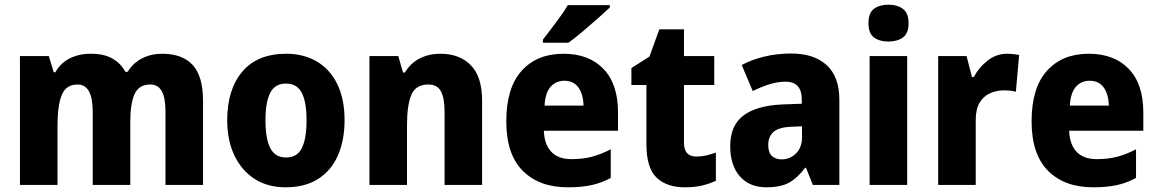

<svg xmlns="http://www.w3.org/2000/svg" viewBox="-20 -788 4929 818"><path d="M671 -559Q757 -559 801 -511Q845 -463 845 -359V0H685V-312Q685 -372 669 -400Q653 -428 620 -428Q572 -428 553.5 -387.5Q535 -347 535 -268V0H375V-312Q375 -428 311 -428Q261 -428 243 -383Q225 -338 225 -252V0H65V-549H188L209 -480H216Q237 -519 276.5 -539Q316 -559 367 -559Q423 -559 459 -538.5Q495 -518 514 -482H524Q547 -520 585.5 -539.5Q624 -559 671 -559Z M1448 -276Q1448 -191 1420 -126.5Q1392 -62 1336 -26Q1280 10 1197 10Q1120 10 1064.5 -26Q1009 -62 978.5 -126Q948 -190 948 -276Q948 -407 1012.5 -483Q1077 -559 1200 -559Q1273 -559 1329 -526.5Q1385 -494 1416.5 -430.5Q1448 -367 1448 -276ZM1111 -275Q1111 -197 1131.5 -157Q1152 -117 1199 -117Q1246 -117 1266 -157Q1286 -197 1286 -276Q1286 -354 1265.5 -393Q1245 -432 1198 -432Q1152 -432 1131.5 -393Q1111 -354 1111 -275Z M1857 -559Q1938 -559 1986 -510Q2034 -461 2034 -359V0H1874V-313Q1874 -370 1858.5 -399Q1843 -428 1805 -428Q1752 -428 1733 -385Q1714 -342 1714 -253V0H1554V-549H1677L1697 -479H1705Q1729 -519 1768 -539Q1807 -559 1857 -559Z M2380 -559Q2489 -559 2551 -494.5Q2613 -430 2613 -309V-231H2297Q2299 -173 2328.5 -141.5Q2358 -110 2415 -110Q2462 -110 2501 -120Q2540 -130 2582 -152V-30Q2544 -9 2501 0.5Q2458 10 2399 10Q2277 10 2207 -60.5Q2137 -131 2137 -271Q2137 -414 2202.5 -486.5Q2268 -559 2380 -559ZM2384 -444Q2349 -444 2326 -418.5Q2303 -393 2300 -338H2466Q2465 -386 2444.5 -415Q2424 -444 2384 -444ZM2578 -756Q2559 -738 2527.5 -710Q2496 -682 2462 -653.5Q2428 -625 2402 -606H2293V-619Q2318 -652 2348.5 -692Q2379 -732 2399 -766H2578Z M2947 -121Q2968 -121 2988 -125.5Q3008 -130 3030 -138V-18Q3003 -5 2971 2.5Q2939 10 2897 10Q2821 10 2777.5 -31Q2734 -72 2734 -174V-426H2670V-498L2747 -547L2789 -663H2894V-549H3023V-426H2894V-180Q2894 -121 2947 -121Z M3351 -560Q3448 -560 3502 -510.5Q3556 -461 3556 -363V0H3443L3414 -73H3410Q3378 -30 3342 -10Q3306 10 3245 10Q3173 10 3132 -37Q3091 -84 3091 -165Q3091 -253 3147 -295.5Q3203 -338 3312 -343L3396 -346V-363Q3396 -440 3327 -440Q3295 -440 3260 -429.5Q3225 -419 3187 -400L3140 -511Q3183 -534 3236.5 -547Q3290 -560 3351 -560ZM3352 -248Q3298 -246 3275.5 -226Q3253 -206 3253 -171Q3253 -138 3268.5 -123.5Q3284 -109 3310 -109Q3346 -109 3371.5 -134.5Q3397 -160 3397 -204V-250Z M3765 -768Q3803 -768 3827 -750Q3851 -732 3851 -689Q3851 -646 3827 -628.5Q3803 -611 3765 -611Q3727 -611 3703.5 -628.5Q3680 -646 3680 -689Q3680 -733 3703.5 -750.5Q3727 -768 3765 -768ZM3845 -549V0H3685V-549Z M4271 -559Q4283 -559 4297 -557.5Q4311 -556 4322 -554L4308 -397Q4289 -403 4257 -403Q4225 -403 4197.5 -390.5Q4170 -378 4153.5 -350.5Q4137 -323 4137 -276V0H3977V-549H4098L4121 -460H4129Q4149 -499 4186.5 -529Q4224 -559 4271 -559Z M4618 -559Q4727 -559 4789 -494.5Q4851 -430 4851 -309V-231H4535Q4537 -173 4566.5 -141.5Q4596 -110 4653 -110Q4700 -110 4739 -120Q4778 -130 4820 -152V-30Q4782 -9 4739 0.5Q4696 10 4637 10Q4515 10 4445 -60.5Q4375 -131 4375 -271Q4375 -414 4440.5 -486.5Q4506 -559 4618 -559ZM4622 -444Q4587 -444 4564 -418.5Q4541 -393 4538 -338H4704Q4703 -386 4682.5 -415Q4662 -444 4622 -444Z"/></svg>

Font: Noto Sans Ethiopic SemiCondensed ExtraBold
Style: Regular
Weight: 800
Width: 4
Designer: Monotype Design Team
Foundry: Monotype Imaging Inc.
Version: Version 2.102; ttfautohint (v1.8.4.7-5d5b)